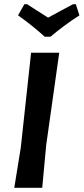

<svg xmlns="http://www.w3.org/2000/svg" viewBox="-20 -894 398 914"><path d="M341 -874 358 -821Q288 -776 220 -719H193Q140 -768 66 -821L96 -874H109Q121 -866 155.5 -844Q190 -822 209 -810Q230 -822 271.5 -844Q313 -866 328 -874ZM262 -643 200 -204 181 0H48L79 -192L128 -643Z"/></svg>

Font: Alegreya Sans SC
Style: Bold Italic
Weight: 700
Italic angle: -7°
Designer: Juan Pablo del Peral
Foundry: Huerta Tipografica
Version: Version 2.007